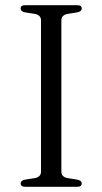

<svg xmlns="http://www.w3.org/2000/svg" viewBox="-20 -720 394 740"><path d="M216.5 -58Q216.5 -48 222.8 -41.8Q229 -35.5 241 -33.5L278.5 -27.5Q295 -24 295 -13Q295 -7 290.8 -3.5Q286.5 0 277 0H77.5Q68.5 0 64 -3.5Q59.5 -7 59.5 -13Q59.5 -24 76 -27.5L114 -33.5Q125.5 -35.5 131.8 -41.8Q138 -48 138 -58V-642Q138 -652 131.8 -658.2Q125.5 -664.5 114 -666.5L76 -672.5Q59.5 -676 59.5 -687Q59.5 -693.5 64 -696.8Q68.5 -700 77.5 -700H277Q286.5 -700 290.8 -696.8Q295 -693.5 295 -687Q295 -676 278.5 -672.5L241 -666.5Q229 -664.5 222.8 -658.2Q216.5 -652 216.5 -642Z"/></svg>

Font: Fraunces Light
Style: Regular
Weight: 300
Version: Version 1.000;[b76b70a41]